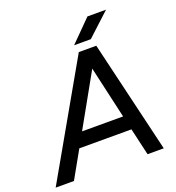

<svg xmlns="http://www.w3.org/2000/svg" viewBox="-187 -1002 1033 1125"><g transform="rotate(-20 329.5 -439.5)"><path d="M366 -700H475L641 0H540L501 -169H176L81 0H-33ZM481 -257 407 -582 225 -257ZM485 -879H601L458 -747H354Z"/></g></svg>

Font: Oak Sans Medium
Style: Italic
Weight: 500
Italic angle: -9.49998°
Foundry: Erik Kennedy, Walven
Version: Version 1.000